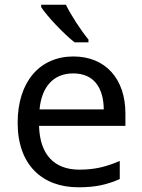

<svg xmlns="http://www.w3.org/2000/svg" viewBox="-20 -786 604 816"><path d="M260 -766H155V-756C178 -719 251 -642 297 -606H356V-618C325 -655 282 -721 260 -766ZM292 -546C150 -546 55 -440 55 -264C55 -85 160 10 313 10C386 10 434 -1 489 -25V-102C433 -78 385 -65 317 -65C210 -65 149 -130 146 -251H513V-304C513 -450 429 -546 292 -546ZM291 -474C380 -474 420 -412 421 -321H148C157 -417 207 -474 291 -474Z"/></svg>

Font: Noto Sans Tifinagh Agraw Imazighen
Style: Regular
Weight: 400
Designer: JamraPatel
Foundry: JamraPatel LLC
Version: Version 2.006